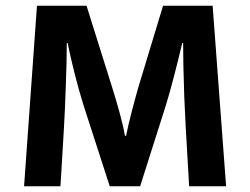

<svg xmlns="http://www.w3.org/2000/svg" viewBox="-20 -650 873 670"><path d="M109 -630H282L372 -343Q378 -324 384.5 -302Q391 -280 397 -258Q403 -236 408 -215Q413 -194 416 -176H420Q423 -192 428 -213.5Q433 -235 439 -258Q445 -281 451 -303Q457 -325 462 -343L549 -630H722L769 0H640Q634 -104 628 -208Q622 -312 620 -418L619 -500H616Q603 -445 587.5 -385Q572 -325 558 -280L469 0H363L272 -281Q255 -335 240 -395Q225 -455 216 -500H213Q213 -464 212 -424.5Q211 -385 209.5 -346Q208 -307 206.5 -269.5Q205 -232 203 -201L191 0H64Z"/></svg>

Font: Mukta Vaani
Style: Bold
Weight: 700
Designer: Noopur Datye, Girish Dalvi, Yashodeep Gholap, Pallavi Karambelkar
Foundry: Ek Type
Version: Version 2.538;PS 1.000;hotconv 16.6.51;makeotf.lib2.5.65220;